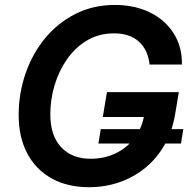

<svg xmlns="http://www.w3.org/2000/svg" viewBox="-20 -758 786 788"><path d="M345.7 10.3Q256.3 10.3 191.7 -25.9Q127 -62 91.8 -128.4Q56.6 -194.8 56.6 -286.1Q56.6 -374 84.5 -455.3Q112.3 -536.6 164.3 -600.1Q216.3 -663.6 289.3 -700.7Q362.3 -737.8 452.1 -737.8Q512.2 -737.8 562.7 -720.5Q613.3 -703.1 650.4 -670.7Q687.5 -638.2 707.5 -593.3Q727.5 -548.3 726.6 -493.2H593.8Q590.8 -522.9 579.8 -546.4Q568.8 -569.8 550.5 -586.7Q532.2 -603.5 506.6 -612.3Q481 -621.1 448.7 -621.1Q386.2 -621.1 337.6 -592.3Q289.1 -563.5 255.4 -515.4Q221.7 -467.3 204.1 -408.4Q186.5 -349.6 186.5 -289.1Q186.5 -201.2 231 -153.8Q275.4 -106.4 352.1 -106.4Q409.2 -106.4 455.6 -129.2Q502 -151.9 532.5 -192.4Q563 -232.9 571.8 -286.1L600.6 -277.8H401.9L418.9 -379.9H713.9L698.7 -288.6Q687 -219.2 655.8 -164.1Q624.5 -108.9 577.4 -70.1Q530.3 -31.2 471.2 -10.5Q412.1 10.3 345.7 10.3ZM383.8 -168.9 393.6 -228H732.4L722.7 -168.9Z"/></svg>

Font: Inter 18pt SemiBold
Style: Italic
Weight: 600
Italic angle: -9.3988°
Designer: Rasmus Andersson
Foundry: rsms
Version: Version 4.001;git-66647c0bb